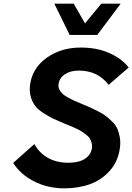

<svg xmlns="http://www.w3.org/2000/svg" viewBox="-20 -1020 724 1050"><path d="M361 -829 277 -1000H383L445 -892L534 -1000H640L512 -829ZM331 10Q241 10 166.5 -28Q92 -66 52 -129L168 -232Q195 -183 242.5 -156.5Q290 -130 353 -130Q388 -130 415 -138Q442 -146 460.5 -164.5Q479 -183 483 -211Q485 -226 481 -239Q477 -252 471.5 -262Q466 -272 451.5 -283Q437 -294 427.5 -300.5Q418 -307 396.5 -317Q375 -327 364.5 -331.5Q354 -336 328 -346Q292 -361 270 -371.5Q248 -382 218.5 -401Q189 -420 173.5 -439.5Q158 -459 149 -488.5Q140 -518 144 -553Q155 -646 234 -703Q313 -760 422 -760Q508 -760 575.5 -731Q643 -702 684 -651L574 -556Q515 -634 411 -634Q365 -634 334.5 -613.5Q304 -593 300 -559Q298 -544 304.5 -531Q311 -518 320.5 -508.5Q330 -499 350.5 -487.5Q371 -476 385 -470Q399 -464 427 -452Q458 -439 473 -432.5Q488 -426 516 -411.5Q544 -397 559 -385.5Q574 -374 593.5 -355Q613 -336 621.5 -316.5Q630 -297 635 -270Q640 -243 636 -213Q627 -140 582.5 -88.5Q538 -37 474 -13.5Q410 10 331 10Z"/></svg>

Font: Orkney
Style: BoldItalic
Weight: 700
Designer: Samuel Oakes and Alfredo Marco Pradil
Foundry: Alfredo Marco Pradil
Version: 1.0; ttfautohint (v1.5)